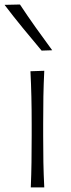

<svg xmlns="http://www.w3.org/2000/svg" viewBox="-37 -820 309 840"><path d="M97.7 0Q100.1 -57.1 100.8 -110.1Q101.6 -163.1 101.6 -226.1V-277.3Q101.6 -342.3 100.3 -396.7Q99.1 -451.2 96.2 -508.3L156.7 -510.3Q153.8 -452.6 152.8 -397.7Q151.9 -342.8 151.9 -277.3V-226.1Q151.9 -163.1 152.8 -110.1Q153.8 -57.1 156.7 0ZM145 -598.6Q103 -648.4 62.3 -698.2Q21.5 -748 -17.1 -798.8L50.3 -800.3Q83.5 -750 118.9 -700.2Q154.3 -650.4 191.4 -600.1Z"/></svg>

Font: Pinar-DS3-FD Light
Style: Regular
Weight: 300
Designer: Amin Abedi
Version: Version 3.000